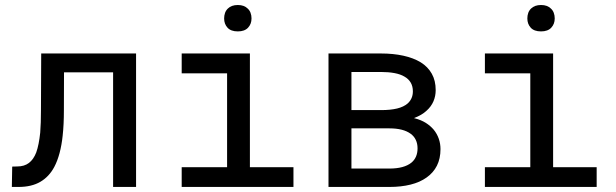

<svg xmlns="http://www.w3.org/2000/svg" viewBox="-20 -740 2440 760"><path d="M518.6 -528.3H143.1L142.1 -302.2Q142.1 -277.8 141.4 -256.1Q140.6 -234.4 139.2 -215.3Q136.7 -191.4 132.8 -171.6Q128.9 -151.9 123.5 -136.7Q112.8 -108.9 94.5 -95Q76.2 -81.1 48.3 -81.1L28.3 -80.6L26.9 0H53.2Q105 0 139.6 -20.3Q174.3 -40.5 194.8 -79.1Q207.5 -103 215.8 -134.3Q224.1 -165.5 228 -202.6Q230.5 -225.1 231.7 -250.2Q232.9 -275.4 232.9 -302.2L233.4 -453.6H427.7V0H518.6Z M699.2 -528.3V-449.7H878.9V-78.1H699.2V0H1141.6V-78.1H969.2V-528.3ZM867.2 -667Q867.2 -645 880.6 -630.4Q894 -615.7 921.4 -615.7Q948.2 -615.7 961.9 -630.4Q975.6 -645 975.6 -667Q975.6 -679.2 971.7 -689.5Q967.8 -699.7 960 -706.5Q953.6 -712.9 943.8 -716.6Q934.1 -720.2 921.4 -720.2Q908.7 -720.2 898.7 -716.6Q888.7 -712.9 882.3 -706.5Q874.5 -699.2 870.8 -689Q867.2 -678.7 867.2 -667Z M1280.3 0H1521.5Q1567.9 0 1605.2 -9.3Q1642.6 -18.6 1668.9 -37.6Q1695.3 -56.2 1709.5 -84.2Q1723.6 -112.3 1723.6 -149.9Q1723.6 -171.4 1716.8 -190.9Q1710 -210.4 1696.8 -226.6Q1683.6 -242.2 1665.3 -253.7Q1647 -265.1 1622.6 -271.5L1618.7 -272.5Q1633.8 -278.3 1646.5 -285.6Q1659.2 -293 1668.9 -302.2Q1686.5 -317.9 1695.6 -338.6Q1704.6 -359.4 1704.6 -383.3Q1704.6 -420.9 1689.2 -448.2Q1673.8 -475.6 1645.5 -493.2Q1616.7 -510.7 1576.7 -519.5Q1536.6 -528.3 1487.8 -528.3H1280.3ZM1371.1 -231.9H1521.5Q1548.8 -231.9 1569.8 -226.6Q1590.8 -221.2 1605 -210.9Q1618.7 -201.2 1625.7 -186.5Q1632.8 -171.9 1632.8 -152.8Q1632.8 -134.3 1626.5 -119.9Q1620.1 -105.5 1607.9 -95.7Q1593.8 -84.5 1572 -78.6Q1550.3 -72.8 1521.5 -72.8H1371.1ZM1371.1 -304.2V-455.1H1487.8Q1517.6 -455.1 1541.3 -450.7Q1564.9 -446.3 1580.6 -437Q1597.2 -427.7 1605.7 -413.1Q1614.3 -398.4 1614.3 -378.4Q1614.3 -363.3 1608.9 -351.3Q1603.5 -339.4 1593.8 -330.6Q1578.1 -316.9 1551.8 -310.5Q1525.4 -304.2 1488.8 -304.2Z M1899.4 -528.3V-449.7H2079.1V-78.1H1899.4V0H2341.8V-78.1H2169.4V-528.3ZM2067.4 -667Q2067.4 -645 2080.8 -630.4Q2094.2 -615.7 2121.6 -615.7Q2148.4 -615.7 2162.1 -630.4Q2175.8 -645 2175.8 -667Q2175.8 -679.2 2171.9 -689.5Q2168 -699.7 2160.2 -706.5Q2153.8 -712.9 2144 -716.6Q2134.3 -720.2 2121.6 -720.2Q2108.9 -720.2 2098.9 -716.6Q2088.9 -712.9 2082.5 -706.5Q2074.7 -699.2 2071 -689Q2067.4 -678.7 2067.4 -667Z"/></svg>

Font: RobotoMono Nerd Font
Style: Regular
Weight: 400
Monospace: yes
Designer: Google
Version: Version 3.000;Nerd Fonts 3.2.1